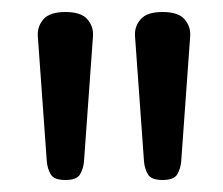

<svg xmlns="http://www.w3.org/2000/svg" viewBox="-20 -971 371 320"><path d="M89 -671Q70 -671 64.5 -680.5Q59 -690 58 -702L43 -911Q42 -927 52.5 -939Q63 -951 89 -951Q115 -951 125.5 -939Q136 -927 135 -911L120 -702Q119 -690 113.5 -680.5Q108 -671 89 -671ZM251 -671Q232 -671 226.5 -680.5Q221 -690 220 -702L205 -911Q204 -927 214.5 -939Q225 -951 251 -951Q277 -951 287.5 -939Q298 -927 297 -911L282 -702Q281 -690 275.5 -680.5Q270 -671 251 -671Z"/></svg>

Font: Playwrite DE Grund
Style: Regular
Weight: 400
Designer: Veronika Burian, José Scaglione
Foundry: TypeTogether
Version: Version 1.002